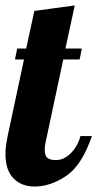

<svg xmlns="http://www.w3.org/2000/svg" viewBox="-28 -678 357 704"><path d="M21.5 -24C41.2 -4 67 6 99 6C137 6 175.3 -6.8 214 -32.5C252.7 -58.2 284.3 -107 309 -179H267C259.7 -153 247.7 -131.8 231 -115.5C214.3 -99.2 196.3 -91 177 -91C162.3 -91 151.8 -93.8 145.5 -99.5C139.2 -105.2 136 -114.7 136 -128C136 -139.3 137.3 -150 140 -160L204 -460H264L272 -500H212L246 -658L98 -638L68 -500H35L27 -460H60L0 -179C-5.3 -152.3 -8 -130.7 -8 -114C-8 -74 1.8 -44 21.5 -24Z"/></svg>

Font: DonutKreme
Style: Regular
Weight: 400
Designer: Impallari Type
Foundry: Impallari Type
Version: Version 2.100